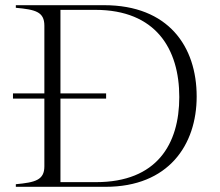

<svg xmlns="http://www.w3.org/2000/svg" viewBox="-20 -720 849 740"><path d="M30 -360V-340H151V-79C151 -26 116 -17 41 -10V0H387C629 0 738 -161 738 -348C738 -541 629 -700 381 -700H41V-690C116 -683 151 -675 151 -621V-360ZM350 -18H213V-340H389V-360H213V-682H347C581 -682 671 -531 671 -346C671 -165 585 -18 350 -18Z"/></svg>

Font: Sprat Light
Style: Regular
Weight: 300
Designer: Ethan Nakache
Foundry: Collletttivo
Version: Version 2.000;Glyphs 3.2 (3217)